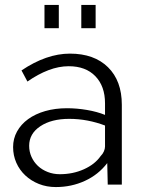

<svg xmlns="http://www.w3.org/2000/svg" viewBox="-20 -747 575 777"><path d="M160 -633V-727H218V-633ZM309 -633V-727H367V-633ZM206 10Q169 10 137.5 -2.5Q106 -15 82.5 -37Q59 -59 46 -88.5Q33 -118 33 -152Q33 -186 49 -215Q65 -244 94 -265Q123 -286 163 -297.5Q203 -309 251 -309Q291 -309 332 -302Q373 -295 405 -282V-329Q405 -398 366 -438.5Q327 -479 258 -479Q218 -479 176 -463Q134 -447 91 -417L67 -462Q168 -530 263 -530Q361 -530 417 -475Q473 -420 473 -323V0H416L414 -87Q378 -40 323.5 -15Q269 10 206 10ZM222 -42Q275 -42 319.5 -62Q364 -82 387 -115Q396 -124 400.5 -134.5Q405 -145 405 -154V-239Q371 -252 334.5 -259Q298 -266 260 -266Q188 -266 143 -236Q98 -206 98 -157Q98 -133 107.5 -112Q117 -91 133.5 -75.5Q150 -60 173 -51Q196 -42 222 -42Z"/></svg>

Font: IngvarSans
Style: Regular
Weight: 400
Version: Version 1.000